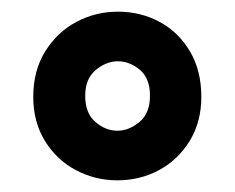

<svg xmlns="http://www.w3.org/2000/svg" viewBox="-20 -732 403 329"><path d="M181 -423Q143 -423 110 -440.5Q77 -458 57 -490.5Q37 -523 37 -566Q37 -611 57.5 -644Q78 -677 111 -694.5Q144 -712 182 -712Q221 -712 253.5 -694.5Q286 -677 305.5 -644Q325 -611 325 -566Q325 -523 305 -490.5Q285 -458 252.5 -440.5Q220 -423 181 -423ZM181 -508Q201 -508 219 -523Q237 -538 237 -568Q237 -598 219.5 -612.5Q202 -627 182 -627Q162 -627 144 -612Q126 -597 126 -568Q126 -538 143.5 -523Q161 -508 181 -508Z"/></svg>

Font: DM Sans 12pt
Style: Bold
Weight: 700
Version: Version 4.004;gftools[0.9.30]